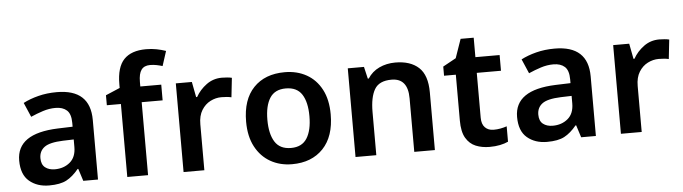

<svg xmlns="http://www.w3.org/2000/svg" viewBox="-48 -962 4157 1169"><g transform="rotate(-5 2031.0 -377.5)"><path d="M306 -552Q510 -552 510 -364V0H420L396 -75H392Q356 -31 317.5 -10.5Q279 10 211 10Q138 10 90 -30.5Q42 -71 42 -157Q42 -322 293 -331L384 -334V-357Q384 -412 359 -434.5Q334 -457 290 -457Q251 -457 212.5 -444.5Q174 -432 138 -416L100 -504Q140 -525 192.5 -538.5Q245 -552 306 -552ZM318 -254Q236 -251 204 -227Q172 -203 172 -160Q172 -121 195 -103Q218 -85 254 -85Q309 -85 346.5 -116.5Q384 -148 384 -210V-256Z M944 -446H816V0H689V-446H603V-507L690 -544V-566Q690 -671 735 -718Q780 -765 870 -765Q905 -765 935 -759Q965 -753 991 -744L962 -654Q946 -659 926.5 -663Q907 -667 886 -667Q850 -667 833 -643.5Q816 -620 816 -570V-542H944Z M1315 -552Q1330 -552 1347 -550.5Q1364 -549 1376 -546L1363 -428Q1351 -431 1335.5 -432.5Q1320 -434 1302 -434Q1267 -434 1234.5 -417.5Q1202 -401 1181 -367Q1160 -333 1160 -281V0H1033V-542H1131L1149 -448H1155Q1179 -491 1220.5 -521.5Q1262 -552 1315 -552Z M1956 -272Q1956 -137 1886 -63.5Q1816 10 1696 10Q1622 10 1564 -23Q1506 -56 1472.5 -119Q1439 -182 1439 -272Q1439 -407 1508.5 -479.5Q1578 -552 1699 -552Q1774 -552 1832 -519.5Q1890 -487 1923 -424.5Q1956 -362 1956 -272ZM1569 -272Q1569 -186 1599.5 -137.5Q1630 -89 1698 -89Q1765 -89 1795.5 -137.5Q1826 -186 1826 -272Q1826 -358 1795.5 -405.5Q1765 -453 1697 -453Q1630 -453 1599.5 -405.5Q1569 -358 1569 -272Z M2375 -552Q2467 -552 2518 -505Q2569 -458 2569 -353V0H2443V-327Q2443 -450 2343 -450Q2267 -450 2239 -402Q2211 -354 2211 -264V0H2084V-542H2183L2200 -469H2206Q2232 -510 2276.5 -531Q2321 -552 2375 -552Z M2936 -92Q2958 -92 2979 -96Q3000 -100 3017 -106V-12Q2996 -2 2967 4Q2938 10 2903 10Q2856 10 2818.5 -5.5Q2781 -21 2758.5 -59Q2736 -97 2736 -166V-446H2664V-502L2744 -546L2784 -661H2864V-542H3012V-446H2864V-172Q2864 -132 2884 -112Q2904 -92 2936 -92Z M3349 -552Q3553 -552 3553 -364V0H3463L3439 -75H3435Q3399 -31 3360.5 -10.5Q3322 10 3254 10Q3181 10 3133 -30.5Q3085 -71 3085 -157Q3085 -322 3336 -331L3427 -334V-357Q3427 -412 3402 -434.5Q3377 -457 3333 -457Q3294 -457 3255.5 -444.5Q3217 -432 3181 -416L3143 -504Q3183 -525 3235.5 -538.5Q3288 -552 3349 -552ZM3361 -254Q3279 -251 3247 -227Q3215 -203 3215 -160Q3215 -121 3238 -103Q3261 -85 3297 -85Q3352 -85 3389.5 -116.5Q3427 -148 3427 -210V-256Z M3988 -552Q4003 -552 4020 -550.5Q4037 -549 4049 -546L4036 -428Q4024 -431 4008.5 -432.5Q3993 -434 3975 -434Q3940 -434 3907.5 -417.5Q3875 -401 3854 -367Q3833 -333 3833 -281V0H3706V-542H3804L3822 -448H3828Q3852 -491 3893.5 -521.5Q3935 -552 3988 -552Z"/></g></svg>

Font: Noto Sans Cherokee SemiBold
Style: Regular
Weight: 600
Designer: Monotype Design Team
Foundry: Monotype Imaging Inc.
Version: Version 2.001; ttfautohint (v1.8.4.7-5d5b)